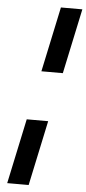

<svg xmlns="http://www.w3.org/2000/svg" viewBox="-66 -881 496 1106"><g transform="rotate(5 182.0 -327.5)"><path d="M160 -469 240 -845H364L284 -469ZM20 190 100 -186H224L144 190Z"/></g></svg>

Font: Plus Jakarta Display Medium
Style: Italic
Weight: 500
Italic angle: -12°
Designer: Gumpita Rahayu
Foundry: Tokotype Studio
Version: Version 1.000